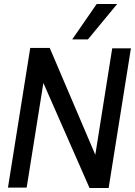

<svg xmlns="http://www.w3.org/2000/svg" viewBox="-20 -943 678 965"><path d="M20 0 132 -702H230L459 -165L544 -700H638L526 2H430L198 -526L114 0ZM343 -745 466 -923H569L422 -745Z"/></svg>

Font: Georama Medium
Style: Italic
Weight: 500
Italic angle: -9°
Designer: Jean-Baptiste Levee
Foundry: Production Type
Version: Version 1.000